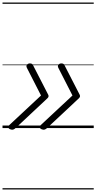

<svg xmlns="http://www.w3.org/2000/svg" viewBox="-20 -1018 765 1526"><path d="M66 11Q57 9 51 3.5Q45 -2 45 -9Q45 -16 53 -23L306 -259L194 -478Q186 -494 194.5 -504Q203 -514 218 -514Q228 -514 234.5 -510Q241 -506 244 -497L354 -283Q360 -272 363 -265.5Q366 -259 366 -254Q366 -247 359.5 -239.5Q353 -232 338 -219L106 -2Q96 8 86 11.5Q76 15 66 11ZM316 11Q307 9 301 3.5Q295 -2 295 -9Q295 -16 303 -23L556 -259L444 -478Q436 -494 444.5 -504Q453 -514 468 -514Q478 -514 484.5 -510Q491 -506 494 -497L604 -283Q610 -272 613 -265.5Q616 -259 616 -254Q616 -247 609.5 -239.5Q603 -232 588 -219L356 -2Q346 8 336 11.5Q326 15 316 11ZM0 478H725V488H0ZM0 -20H725V0H0ZM0 -505H725V-500H0ZM0 -998H725V-988H0Z"/></svg>

Font: Playwrite AU SA Guides
Style: Regular
Weight: 400
Designer: Veronika Burian, José Scaglione
Foundry: TypeTogether
Version: Version 1.003